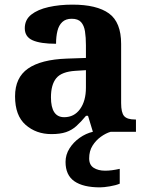

<svg xmlns="http://www.w3.org/2000/svg" viewBox="-20 -569 639 829"><path d="M202 10Q136 10 90.5 -30Q45 -70 45 -153Q45 -234 101 -273Q157 -312 269 -316L351 -318.8V-374Q351 -407.6 347 -433.3Q343 -459 330 -473.5Q317 -488 289.5 -488Q264 -488 249 -474Q234 -460 228 -435.5Q222 -411 222 -380Q155 -380 121 -395Q87 -410 87 -447Q87 -483.8 115 -505.9Q143 -528 189.9 -538.5Q236.8 -549 292.8 -549Q398 -549 450.5 -511Q503 -473 503 -379.3V-124Q503 -82.6 516 -67.8Q529 -53 563 -53H567V0H381L360 -69H351.4Q329 -42 309.5 -24.5Q290 -7 265 1.5Q240 10 202 10ZM257.2 -63Q300.2 -63 325.6 -98Q351 -133 351 -191V-266L305.8 -263.2Q245.9 -259.5 222.9 -231.4Q200 -203.3 200 -148.8Q200 -63 257.2 -63ZM412 240Q339 240 301 213.5Q263 187 263 130Q263 99 280 72Q297 45 324 26Q351 7 381 0H458Q437 6 415.5 21.5Q394 37 379.5 60Q365 83 365 115Q365 143 384.5 155.5Q404 168 434 168Q448 168 463.5 166Q479 164 497 160V224Q481 231 454.5 235.5Q428 240 412 240Z"/></svg>

Font: Noto Serif Test
Style: Regular
Weight: 400
Version: Version 1.000